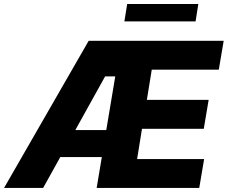

<svg xmlns="http://www.w3.org/2000/svg" viewBox="-42 -929 1126 949"><path d="M938.2 -909.1H586.6L572.8 -823.2H924.7ZM1039.4 -584.5 1063.6 -727.3H396.3L-22 0H171.2L256 -152.7H461.3L435.7 0H942.8L967 -142.8H635.7L659.8 -292.3H965.2L989.3 -435.4H683.9L708.1 -584.5ZM330.3 -286.2 477.6 -551.5H527.7L483.3 -286.2Z"/></svg>

Font: TID UI Extra Bold
Style: Italic
Weight: 800
Italic angle: -9.39999°
Designer: The TID Project Authors
Foundry: Bakken & Bæck
Version: Version 1.001;hotconv 1.0.109;makeotfexe 2.5.65596